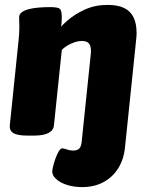

<svg xmlns="http://www.w3.org/2000/svg" viewBox="-20 -551 597 783"><path d="M315 212Q282 212 254.5 203.5Q227 195 210 180Q193 165 193 148Q193 143 196.5 128Q200 113 206 96Q212 79 219.5 66.5Q227 54 234 54Q240 54 252.5 58.5Q265 63 278 63Q295 63 303 55Q311 47 313 28L350 -328Q350 -332 350.5 -335.5Q351 -339 351 -342Q351 -365 342 -374.5Q333 -384 313 -384Q300 -384 285 -379Q270 -374 256 -366Q242 -358 232 -347L200 -40Q196 2 118 2H92Q52 2 35 -8Q18 -18 20 -40L56 -389Q57 -397 58 -413Q59 -429 59 -440Q59 -450 58.5 -459.5Q58 -469 58 -480Q58 -494 70 -502Q82 -510 101 -514.5Q120 -519 142 -520.5Q164 -522 185 -522Q216 -522 224 -515Q232 -508 232 -480Q232 -456 228 -432.5Q224 -409 217 -397L206 -413Q222 -438 253 -465.5Q284 -493 326 -512Q368 -531 418 -531Q460 -531 486 -518.5Q512 -506 524.5 -480.5Q537 -455 537 -417Q537 -410 536.5 -402.5Q536 -395 535 -387L490 48Q485 99 462 135.5Q439 172 401.5 192Q364 212 315 212Z"/></svg>

Font: Asap Black
Style: Italic
Weight: 900
Italic angle: -6°
Designer: Pablo Cosgaya
Foundry: Omnibus-Type
Version: Version 3.001